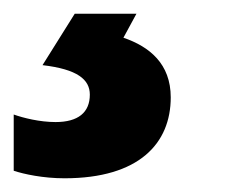

<svg xmlns="http://www.w3.org/2000/svg" viewBox="-121 -20 346 280"><path d="M-27 240C82 240 128 189 128 122C128 73 97 48 59 35L78 0H-12L-59 75C-8 81 10 96 10 118C10 144 -7 158 -40 158C-63 158 -87 152 -101 147V229C-86 234 -58 240 -27 240Z"/></svg>

Font: Noto Sans
Style: Bold Italic
Weight: 700
Italic angle: -12°
Designer: Monotype Design Team
Foundry: Monotype Imaging Inc.
Version: Version 2.013